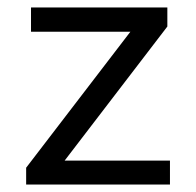

<svg xmlns="http://www.w3.org/2000/svg" viewBox="-20 -494 525 514"><path d="M50 0V-45L329 -409H63V-474H428V-423L153 -64H435V0Z"/></svg>

Font: Kanit Light
Style: Regular
Weight: 300
Designer: Katatrad Team
Foundry: CadsonDemak
Version: Version 2.000; ttfautohint (v1.8.3)